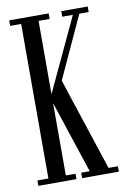

<svg xmlns="http://www.w3.org/2000/svg" viewBox="-81 -750 535 800"><g transform="rotate(-10 186.5 -350.0)"><path d="M15.6 0V-22.9H62V-676.8H15.6V-700.2H182.6V-676.8H135.7V-366.7L280.8 -676.8H235.8V-700.2H347.7V-676.8H308.1L187.5 -414.6L316.4 -22.9H356V0H200.7V-22.9H236.8L135.7 -329.1V-22.9H176.8V0Z"/></g></svg>

Font: Imbue
Style: Regular
Weight: 400
Designer: Tyler Finck
Foundry: Etcetera Type Company
Version: Version 0.910